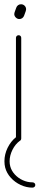

<svg xmlns="http://www.w3.org/2000/svg" viewBox="-20 -651 183 887"><path d="M74.7 -2.4 72.3 -1Q50.8 14.6 37.6 41Q24.4 67.4 24.4 94.2Q24.4 106.4 27.3 117.2Q32.7 137.7 48.3 154.8Q64 171.9 85.4 181.6Q106.9 191.4 129.9 191.4Q135.3 191.4 139.2 194.8Q143.1 198.2 143.1 203.6Q143.1 209 139.2 212.4Q135.3 215.8 129.9 215.8Q102.1 215.8 75.7 203.6Q49.3 191.4 30 170.2Q10.7 148.9 3.9 123Q0.5 109.4 0.5 93.8Q0.5 62 15.1 32Q29.8 2 53.7 -17.1V-476.1Q53.7 -481.4 57.4 -484.9Q61 -488.3 65.9 -488.3Q71.3 -488.3 74.7 -484.9Q78.1 -481.4 78.1 -476.1V-11.2Q78.1 -5.9 74.7 -2.4ZM69.3 -563Q60.1 -563 53 -570.1Q45.9 -577.1 45.9 -586.4Q45.9 -589.8 47.4 -594.2L55.2 -615.7Q57.6 -622.6 63.5 -627Q69.3 -631.3 77.1 -631.3Q86.9 -631.3 93.8 -624.5Q100.6 -617.7 100.6 -607.9Q100.6 -604.5 99.1 -600.1L91.3 -578.6Q88.9 -571.8 83 -567.4Q77.1 -563 69.3 -563Z"/></svg>

Font: Velvelyne Light
Style: Regular
Weight: 200
Designer: Manon Van der Borght et Mariel Nils
Foundry: Velvetyne
Version: Version 1.070